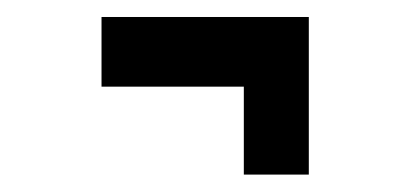

<svg xmlns="http://www.w3.org/2000/svg" viewBox="-20 -365 490 226"><path d="M99.5 -263V-345H267H343.5V-159.5H267V-263Z"/></svg>

Font: Trispace Condensed
Style: Regular
Weight: 400
Width: 3
Designer: Tyler Finck
Foundry: Etcetera Type Company
Version: Version 1.210; ttfautohint (v1.8.3)